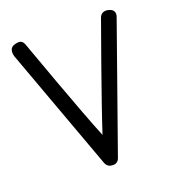

<svg xmlns="http://www.w3.org/2000/svg" viewBox="-111 -650 685 757"><g transform="rotate(-20 231.0 -271.5)"><path d="M205 0C211 15 222 20 237 20C247 20 258 15 263 0L448 -523C455 -541 448 -554 433 -559C411 -567 396 -559 390 -544C390 -544 274 -222 237 -106C189 -222 74 -544 74 -544C67 -563 55 -567 31 -559C16 -554 10 -539 16 -517L205 0Z"/></g></svg>

Font: GFS Philostratos
Style: Regular
Weight: 400
Designer: George D. Matthiopoulos
Foundry: George D. Matthiopoulos
Version: Version 1.000